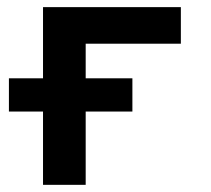

<svg xmlns="http://www.w3.org/2000/svg" viewBox="-20 -516 590 536"><path d="M4.9 -297.4H100.1V-496.1H484.9V-394H219.2V-297.4H349.6V-204.6H219.2V0H100.1V-204.6H4.9Z"/></svg>

Font: Code New Roman
Style: Bold
Weight: 700
Monospace: yes
Designer: Sam Radian
Foundry: Code New Roman
Version: Version 1.508 October 19, 2014